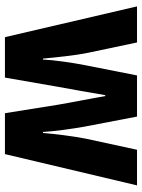

<svg xmlns="http://www.w3.org/2000/svg" viewBox="84 -724 589 798"><g transform="rotate(90 379.0 -325.5)"><path d="M416 -270 451 -51H621L751 -600H603L557 -388C546 -333 537 -255 533 -209H529C527 -251 516 -331 507 -381L465 -600H294L251 -382C241 -331 230 -255 228 -209H224C219 -263 211 -343 200 -396L157 -600H7L135 -51H303L341 -270C348 -309 368 -418 376 -468H380C387 -423 409 -314 416 -270Z"/></g></svg>

Font: Noto Sans Tamil UI Condensed ExtraBold
Style: Regular
Weight: 800
Width: 3
Designer: Jelle Bosma - Monotype Design Team
Foundry: Monotype Imaging Inc.
Version: Version 2.004